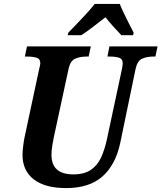

<svg xmlns="http://www.w3.org/2000/svg" viewBox="-20 -951 825 981"><path d="M318 10Q210 10 152.5 -34.5Q95 -79 95 -160Q95 -177 98.5 -205.5Q102 -234 106 -252L179 -593Q186 -621 186 -628Q186 -650 167 -656Q148 -662 119 -662H107L118 -714H444L433 -662H421Q390 -662 365 -651.5Q340 -641 331 -602L255 -250Q251 -231 247 -206Q243 -181 243 -160Q243 -60 355 -60Q410 -60 444 -83Q478 -106 496.5 -146.5Q515 -187 526 -238L603 -598Q607 -618 607 -628Q607 -650 588.5 -656Q570 -662 541 -662H529L539 -714H785L774 -662H762Q732 -662 707 -651.5Q682 -641 673 -600L594 -219Q570 -108 503 -49Q436 10 318 10ZM329 -784Q347 -803 372 -828.5Q397 -854 421.5 -881Q446 -908 464 -931H592Q600 -910 613 -883Q626 -856 639.5 -829.5Q653 -803 663 -784L660 -771H600Q584 -788 559.5 -815Q535 -842 519 -863Q489 -840 455.5 -814Q422 -788 395 -771H326Z"/></svg>

Font: Noto Serif SemiCondensed
Style: Bold Italic
Weight: 700
Width: 4
Italic angle: -12°
Designer: Monotype Design Team
Foundry: Monotype Imaging Inc.
Version: Version 2.014